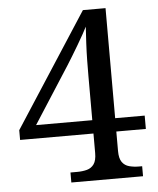

<svg xmlns="http://www.w3.org/2000/svg" viewBox="-52 -759 662 803"><g transform="rotate(-5 279.5 -357.0)"><path d="M215 0V-42H243Q266 -42 284.5 -47Q303 -52 314 -67.5Q325 -83 325 -114V-196H17V-237L326 -714H421V-252H545V-196H421V-114Q421 -83 432 -67.5Q443 -52 462 -47Q481 -42 503 -42H516V0ZM89 -252H325V-437Q325 -466 325.5 -502.5Q326 -539 328 -576Q330 -613 332 -644Q327 -634 316 -614Q305 -594 291 -570.5Q277 -547 264 -525.5Q251 -504 242 -490Z"/></g></svg>

Font: Noto Serif Malayalam
Style: Regular
Weight: 400
Designer: Indian type Foundry, Jelle Bosma, Monotype Design Team
Foundry: Monotype Imaging Inc.
Version: Version 2.103